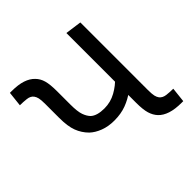

<svg xmlns="http://www.w3.org/2000/svg" viewBox="-158 -744 885 885"><g transform="rotate(-45 284.0 -301.5)"><path d="M264 -161Q225 -161 194 -173Q163 -185 143 -204Q118 -229 105.5 -262Q93 -295 93 -350V-440Q93 -467 90 -479.5Q87 -492 81 -500Q71 -514 49 -516.5Q27 -519 6 -519L14 -592H24Q68 -592 96.5 -582.5Q125 -573 142 -555Q159 -538 166 -513Q173 -488 173 -443V-357Q173 -311 181 -288.5Q189 -266 202 -253Q213 -243 230.5 -238Q248 -233 272 -233Q312 -233 347 -252.5Q382 -272 405 -298V-208Q377 -187 342.5 -174Q308 -161 264 -161ZM542 0Q499 0 470 -9.5Q441 -19 424 -37Q408 -54 400.5 -79Q393 -104 393 -148V-603L473 -592V-152Q473 -125 476 -112.5Q479 -100 485 -92Q496 -78 517.5 -75.5Q539 -73 560 -73L552 0Z"/></g></svg>

Font: lguzrati05
Style: Book
Weight: 400
Designer: Jelle Bosma - Monotype Design Team, Universal Thirst
Foundry: Monotype Imaging Inc.
Version: Version 2.106